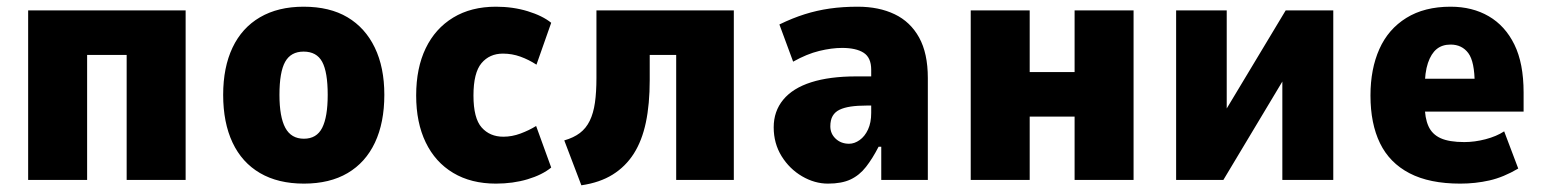

<svg xmlns="http://www.w3.org/2000/svg" viewBox="-20 -537 4612 573"><path d="M64 0V-506H534V0H358V-373H240V0Z M887 11Q810 11 756 -20.5Q702 -52 674 -111.5Q646 -171 646 -254Q646 -336 674 -395Q702 -454 756 -485.5Q810 -517 886 -517Q964 -517 1017 -485.5Q1070 -454 1098.5 -395Q1127 -336 1127 -254Q1127 -171 1099 -111.5Q1071 -52 1017.5 -20.5Q964 11 887 11ZM887 -123Q925 -123 941.5 -155.5Q958 -188 958 -254Q958 -322 941.5 -352.5Q925 -383 886 -383Q848 -383 831 -352.5Q814 -322 814 -254Q814 -188 831.5 -155.5Q849 -123 887 -123Z M1460 11Q1386 11 1332.5 -21Q1279 -53 1250.5 -112Q1222 -171 1222 -252Q1222 -334 1250.5 -393Q1279 -452 1332.5 -484.5Q1386 -517 1460 -517Q1511 -517 1555 -503.5Q1599 -490 1625 -469L1581 -344Q1558 -359 1533 -368Q1508 -377 1481 -377Q1441 -377 1417 -348.5Q1393 -320 1393 -252Q1393 -184 1417.5 -156.5Q1442 -129 1482 -129Q1508 -129 1533.5 -138.5Q1559 -148 1580 -161L1625 -37Q1598 -15 1554.5 -2Q1511 11 1460 11Z M1715 16 1664 -118Q1692 -126 1710.5 -140Q1729 -154 1740 -176.5Q1751 -199 1755.5 -230.5Q1760 -262 1760 -304V-506H2170V0H1998V-373H1919V-298Q1919 -226 1907.5 -171.5Q1896 -117 1871.5 -78.5Q1847 -40 1808.5 -16Q1770 8 1715 16Z M2451 11Q2411 11 2373.5 -11Q2336 -33 2312.5 -71Q2289 -109 2289 -157Q2289 -205 2317.5 -239.5Q2346 -274 2401 -291.5Q2456 -309 2535 -309H2599V-222H2567Q2539 -222 2519 -219Q2499 -216 2485.5 -209.5Q2472 -203 2465 -191Q2458 -179 2458 -160Q2458 -138 2474 -123Q2490 -108 2514 -108Q2530 -108 2545.5 -119Q2561 -130 2570.5 -150.5Q2580 -171 2580 -200V-329Q2580 -365 2557.5 -379.5Q2535 -394 2493 -394Q2462 -394 2425 -385Q2388 -376 2347 -353L2306 -464Q2345 -483 2381.5 -494.5Q2418 -506 2456.5 -511.5Q2495 -517 2540 -517Q2603 -517 2650 -494.5Q2697 -472 2723 -425Q2749 -378 2749 -304V0H2610V-99H2602Q2584 -64 2564.5 -39Q2545 -14 2518.5 -1.5Q2492 11 2451 11Z M2877 0V-506H3053V-322H3187V-506H3363V0H3187V-189H3053V0Z M3490 0V-506H3641V-175H3618L3817 -506H3959V0H3807V-332H3830L3631 0Z M4338 11Q4246 11 4186.5 -20Q4127 -51 4098.5 -109.5Q4070 -168 4070 -252Q4070 -331 4096.5 -390.5Q4123 -450 4177 -483.5Q4231 -517 4309 -517Q4374 -517 4423 -488.5Q4472 -460 4499.5 -404Q4527 -348 4527 -261V-204H4211V-302H4391L4381 -286Q4381 -353 4362 -378.5Q4343 -404 4309 -404Q4284 -404 4267.5 -390.5Q4251 -377 4241.5 -349Q4232 -321 4232 -276V-223Q4232 -185 4243 -160.5Q4254 -136 4279.5 -124.5Q4305 -113 4350 -113Q4381 -113 4413.5 -121.5Q4446 -130 4469 -145L4511 -34Q4467 -8 4425 1.5Q4383 11 4338 11Z"/></svg>

Font: Nunito Sans 7pt Condensed Black
Style: Regular
Weight: 900
Width: 3
Designer: Vernon Adams
Foundry: Vernon Adams
Version: Version 3.101;gftools[0.9.27]